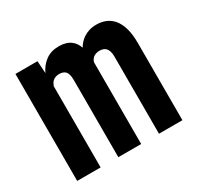

<svg xmlns="http://www.w3.org/2000/svg" viewBox="-122 -679 843 821"><g transform="rotate(-30 300.0 -269.0)"><path d="M147.5 -528.3H38.6V0H154.3V-400.9Q156.7 -407.2 159.9 -413.1Q163.1 -418.9 167.5 -422.9Q173.8 -428.7 181.6 -431.6Q189.5 -434.6 199.7 -434.6Q209 -434.6 216.8 -432.1Q224.6 -429.7 230.5 -423.8Q235.8 -418 238.8 -407.5Q241.7 -397 241.7 -381.8V0H354.5V-391.1Q354.5 -396 354.5 -399.2Q354.5 -402.3 354.5 -403.8Q356.4 -410.6 360.1 -416Q363.8 -421.4 369.1 -425.8Q375 -429.7 382.3 -432.1Q389.6 -434.6 398.9 -434.6Q408.2 -434.6 416 -432.1Q423.8 -429.7 429.7 -423.8Q435.5 -417.5 439 -407Q442.4 -396.5 442.4 -381.3V0H558.1V-380.9Q558.1 -423.3 549.6 -453.4Q541 -483.4 525.4 -502.4Q509.8 -521 488.8 -529.5Q467.8 -538.1 443.4 -538.1Q423.8 -538.1 407.7 -533.2Q391.6 -528.3 378.4 -519.5Q368.2 -512.7 359.4 -503.2Q350.6 -493.7 343.8 -481.9Q339.4 -494.1 333 -503.7Q326.7 -513.2 317.9 -520Q306.6 -529.3 291.5 -533.7Q276.4 -538.1 257.3 -538.1Q219.7 -538.1 193.1 -519Q166.5 -500 151.4 -467.3Z"/></g></svg>

Font: Roboto Mono SemiBold
Style: Regular
Weight: 600
Monospace: yes
Designer: Google
Version: Version 3.000